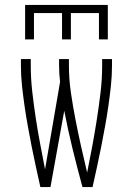

<svg xmlns="http://www.w3.org/2000/svg" viewBox="-20 -760 540 780"><path d="M82 -600V-740H418V-600H382V-707H268V-600H232V-707H118V-600ZM144 0Q135 -41 126 -81.5Q117 -122 109 -163Q101 -204 93.5 -245Q86 -286 80 -327.5Q74 -369 69.5 -410.5Q65 -452 65 -494V-520H105V-494Q105 -441 111 -388Q117 -335 125 -282Q133 -229 143 -176.5Q153 -124 163 -72L224 -427Q222 -444 221 -460.5Q220 -477 220 -494V-520H260V-494Q260 -439 268 -384Q276 -329 286.5 -275Q297 -221 309 -167Q321 -113 334 -59Q345 -113 355 -167Q365 -221 373.5 -275.5Q382 -330 388.5 -384.5Q395 -439 395 -494V-520H435V-494Q435 -452 430.5 -410.5Q426 -369 420 -327.5Q414 -286 406.5 -245Q399 -204 391 -163Q383 -122 374 -81.5Q365 -41 356 0H315Q294 -77 275 -154.5Q256 -232 241 -310L185 0Z"/></svg>

Font: Iosevka Curly Extralight
Style: Regular
Weight: 200
Monospace: yes
Designer: Belleve Invis
Foundry: Belleve Invis
Version: Version 22.1.2; ttfautohint (v1.8.4)